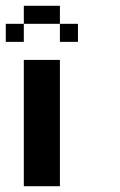

<svg xmlns="http://www.w3.org/2000/svg" viewBox="-20 -645 415 665"><path d="M187.5 -625H62.5V-562.5H187.5ZM62.5 -500V-562.5H0V-500ZM250 -500V-562.5H187.5V-500ZM187.5 0V-437.5H62.5V0Z"/></svg>

Font: Chicago Kare
Style: Regular
Weight: 400
Designer: Duane King
Version: Version 1.001;hotconv 1.0.109;makeotfexe 2.5.65596